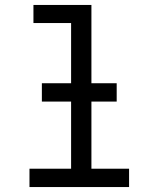

<svg xmlns="http://www.w3.org/2000/svg" viewBox="-20 -755 640 775"><path d="M99 0V-74H267V-662H115V-735H349V-74H501V0ZM149 -345V-419H451V-345Z"/></svg>

Font: Iosevka Fixed Extended
Style: Regular
Weight: 400
Width: 7
Monospace: yes
Designer: Belleve Invis
Foundry: Belleve Invis
Version: Version 24.1.1; ttfautohint (v1.8.4)